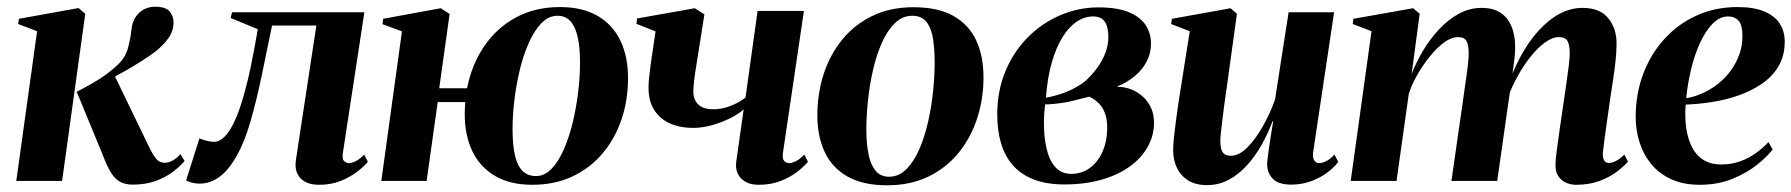

<svg xmlns="http://www.w3.org/2000/svg" viewBox="-20 -539 5337 572"><path d="M28.5 0 90.5 -446 34 -467.5 36.5 -483 214 -515 234 -498 165 0ZM375.5 11Q354.5 11 339 3.2Q323.5 -4.5 311.2 -23.8Q299 -43 286.5 -76.5L208.5 -265.5Q235.5 -279.5 256.8 -291.8Q278 -304 295.5 -316.8Q313 -329.5 328.5 -344Q353.5 -366 361.5 -396.8Q369.5 -427.5 371.5 -450Q373.5 -472 383.5 -487.5Q393.5 -503 408.8 -511Q424 -519 441.5 -519Q473.5 -519 485.2 -505Q497 -491 497 -472.5Q497 -446.5 481.5 -425Q466 -403.5 443 -385.5Q429.5 -375 406 -359.8Q382.5 -344.5 353.8 -328.2Q325 -312 295.5 -297.5Q266 -283 240.5 -273L320 -316.5L422 -105.5Q434.5 -79 444.8 -66.5Q455 -54 470.5 -54Q481 -54 493 -60Q505 -66 517.5 -80L530 -59.5Q517.5 -44.5 496.2 -28Q475 -11.5 444.8 -0.2Q414.5 11 375.5 11Z M1001.5 -83.5Q998.5 -65.5 1005.2 -59.2Q1012 -53 1018.5 -53Q1027.5 -53 1039.5 -58.8Q1051.5 -64.5 1065 -78.5L1076 -57Q1064 -42.5 1043.2 -26.8Q1022.5 -11 994.5 0.2Q966.5 11.5 930.5 11.5Q893 11.5 874.8 -8.5Q856.5 -28.5 861.5 -62L922.5 -463H790.5Q774 -381.5 758.5 -308.2Q743 -235 725.8 -175.8Q708.5 -116.5 686.5 -77Q661 -31.5 633.5 -11.8Q606 8 575.5 8Q562.5 8 551.2 5Q540 2 534.5 -1.5L574 -126.5Q579.5 -124.5 586.5 -122.2Q593.5 -120 601.5 -118.2Q609.5 -116.5 617 -116.5Q634 -116.5 648.5 -131.2Q663 -146 675 -170Q687 -194 696 -221.8Q705 -249.5 711.5 -274.5Q720 -306.5 726.8 -338.8Q733.5 -371 738.8 -400.5Q744 -430 748 -452L667 -485.5L671.5 -502.5H1065.5Z M1288.5 -276H1371.5Q1385 -345.5 1421.8 -400.2Q1458.5 -455 1516 -486.5Q1573.5 -518 1648.5 -518Q1714.5 -518 1759.8 -492Q1805 -466 1828 -418.5Q1851 -371 1851 -306Q1851 -240.5 1831.5 -183Q1812 -125.5 1775 -81.8Q1738 -38 1685.2 -13.2Q1632.5 11.5 1565.5 11.5Q1500 11.5 1455 -14.8Q1410 -41 1387.2 -88.5Q1364.5 -136 1364.5 -199.5Q1364.5 -208.5 1365 -217.5Q1365.5 -226.5 1366 -235H1284L1251 0H1116L1177.5 -445.5L1119.5 -467L1121.5 -483L1293 -514.5L1319.5 -497.5ZM1641 -492Q1614.5 -492 1593.2 -470.2Q1572 -448.5 1555.8 -412.2Q1539.5 -376 1528.8 -331.8Q1518 -287.5 1512.5 -241.5Q1507 -195.5 1507 -155.5Q1507 -105.5 1514.5 -74.5Q1522 -43.5 1537.5 -29Q1553 -14.5 1577 -14.5Q1602 -14.5 1622.8 -35.8Q1643.5 -57 1659.2 -92.8Q1675 -128.5 1685.8 -172.5Q1696.5 -216.5 1702.2 -263Q1708 -309.5 1708 -351.5Q1708 -398.5 1700.8 -429.8Q1693.5 -461 1678.8 -476.5Q1664 -492 1641 -492Z M2078.5 -496 2051 -322Q2050 -316 2048.5 -304.5Q2047 -293 2046.2 -281.5Q2045.5 -270 2045.5 -263.5Q2046 -242.5 2060 -228Q2074 -213.5 2106.5 -213.5Q2131.5 -213.5 2157.8 -224Q2184 -234.5 2201 -248.5L2237 -506.5H2375L2312.5 -83.5Q2310 -65.5 2316.5 -59.2Q2323 -53 2330 -53Q2339 -53 2351 -58.8Q2363 -64.5 2376 -78.5L2387 -57Q2375 -42.5 2354.5 -26.8Q2334 -11 2305.5 0.2Q2277 11.5 2240 11.5Q2216.5 11.5 2200.8 2.5Q2185 -6.5 2177.8 -22Q2170.5 -37.5 2173.5 -58L2195.5 -213Q2180 -199 2154.8 -186.5Q2129.5 -174 2100.8 -166Q2072 -158 2045.5 -158Q1983 -158 1947.5 -189.5Q1912 -221 1912 -277Q1912 -291 1914 -310.2Q1916 -329.5 1918.8 -349.5Q1921.5 -369.5 1924 -384.5L1933 -445.5L1876 -468L1878 -484L2050 -514.5Z M2701.5 -517.5Q2774 -517.5 2820 -491.8Q2866 -466 2888 -419.2Q2910 -372.5 2910 -308Q2910 -244.5 2891.2 -186.8Q2872.5 -129 2836 -84Q2799.5 -39 2746 -13Q2692.5 13 2622.5 13Q2551 13 2505 -13Q2459 -39 2437 -86Q2415 -133 2415 -194.5Q2415 -260.5 2434 -318.8Q2453 -377 2489.8 -421.8Q2526.5 -466.5 2579.8 -492Q2633 -517.5 2701.5 -517.5ZM2697.5 -492Q2668.5 -492 2646 -470Q2623.5 -448 2607.2 -411.5Q2591 -375 2580.8 -330.2Q2570.5 -285.5 2565.8 -239Q2561 -192.5 2561 -152Q2561 -113 2567 -81.5Q2573 -50 2587.8 -31.2Q2602.5 -12.5 2628.5 -12.5Q2657.5 -12.5 2680 -34.8Q2702.5 -57 2718.5 -93.8Q2734.5 -130.5 2744.8 -175.5Q2755 -220.5 2759.8 -266.8Q2764.5 -313 2764.5 -353Q2764.5 -391 2759.8 -422.5Q2755 -454 2740.8 -473Q2726.5 -492 2697.5 -492Z M3150.5 10.5Q3099 10.5 3061.2 -3.8Q3023.5 -18 2999 -45Q2974.5 -72 2962.8 -110.5Q2951 -149 2951 -197.5Q2951 -269 2975.8 -327.8Q3000.5 -386.5 3043.2 -429Q3086 -471.5 3140 -494.2Q3194 -517 3252.5 -517Q3310 -517 3344.5 -502Q3379 -487 3394 -462.8Q3409 -438.5 3409 -409.5Q3409 -379.5 3395.5 -354.5Q3382 -329.5 3359 -311Q3336 -292.5 3307 -280.5Q3337.5 -280.5 3362.8 -266.8Q3388 -253 3403 -229Q3418 -205 3418 -173.5Q3418 -135 3399.2 -101.5Q3380.5 -68 3345.5 -42.8Q3310.5 -17.5 3261 -3.5Q3211.5 10.5 3150.5 10.5ZM3171.5 -21Q3201.5 -21 3225.2 -37.5Q3249 -54 3263.2 -84Q3277.5 -114 3278.5 -154Q3279 -181 3272.5 -199.8Q3266 -218.5 3253.8 -231Q3241.5 -243.5 3225 -251Q3213.5 -248.5 3199.2 -244.5Q3185 -240.5 3169.5 -237Q3154 -233.5 3137.5 -231.5Q3127.5 -230.5 3116.8 -229.2Q3106 -228 3093.5 -228Q3092 -216 3091 -201.5Q3090 -187 3090 -171Q3090 -131 3097.8 -96.8Q3105.5 -62.5 3123.5 -41.8Q3141.5 -21 3171.5 -21ZM3096 -248Q3121.5 -252.5 3144.2 -260.5Q3167 -268.5 3185.2 -278.8Q3203.5 -289 3214.5 -298.5Q3235 -317.5 3250 -338.5Q3265 -359.5 3273.5 -382.5Q3282 -405.5 3282 -429Q3282 -458.5 3271.5 -474.2Q3261 -490 3236.5 -490Q3211 -490 3187.8 -474.5Q3164.5 -459 3145.5 -428.5Q3126.5 -398 3113.5 -353Q3100.5 -308 3096 -248Z M3575.5 12.5Q3541.5 12.5 3519.2 -1.8Q3497 -16 3486 -39.5Q3475 -63 3475 -91.5Q3475 -105.5 3477.2 -127.8Q3479.5 -150 3482.8 -175.2Q3486 -200.5 3489.5 -223.5Q3493 -246.5 3495.5 -262.5L3524.5 -446L3469 -467.5L3471.5 -483L3646 -514.5L3665 -498L3635 -281Q3632 -262 3628.8 -237.5Q3625.5 -213 3622.5 -188.8Q3619.5 -164.5 3617.5 -146Q3615.5 -127.5 3615.5 -120Q3615.5 -106 3618 -95.8Q3620.5 -85.5 3627.5 -80.2Q3634.5 -75 3647.5 -75Q3671 -75 3695.5 -99.2Q3720 -123.5 3741.8 -162Q3763.5 -200.5 3778.5 -242L3819 -502.5H3954.5L3892 -85Q3890 -69 3895.5 -61Q3901 -53 3909.5 -53Q3919.5 -53 3932 -59.5Q3944.5 -66 3955.5 -78.5L3967 -56.5Q3952.5 -38 3930.8 -22.5Q3909 -7 3882.5 2Q3856 11 3827 11Q3788.5 11 3771.8 -6.5Q3755 -24 3755 -50.5Q3755 -56 3756.8 -70.2Q3758.5 -84.5 3761.2 -103.2Q3764 -122 3767.2 -141.8Q3770.5 -161.5 3773 -177.5H3771Q3757.5 -141 3738.2 -107Q3719 -73 3694.5 -46Q3670 -19 3640.2 -3.2Q3610.5 12.5 3575.5 12.5Z M4209.5 -498 4185.5 -318.5Q4199 -353.5 4219.5 -388Q4240 -422.5 4267 -451.5Q4294 -480.5 4326 -498Q4358 -515.5 4394 -515.5Q4433 -515.5 4456 -497Q4479 -478.5 4488 -445.8Q4497 -413 4492.5 -371Q4491.5 -363 4490 -349.5Q4488.5 -336 4486 -320.2Q4483.5 -304.5 4480.5 -290.5L4466.5 -266.5Q4484.5 -323 4509 -368.8Q4533.5 -414.5 4563.5 -447.5Q4593.5 -480.5 4626.5 -498Q4659.5 -515.5 4694.5 -515.5Q4746.5 -515.5 4771.2 -484.8Q4796 -454 4796 -410.5Q4796 -385 4793 -357.5Q4790 -330 4785.5 -300.8Q4781 -271.5 4776.5 -241Q4772.5 -213.5 4768.2 -182.8Q4764 -152 4760.2 -125.2Q4756.5 -98.5 4755 -82.5Q4755 -65.5 4760 -59.5Q4765 -53.5 4773 -53.5Q4782 -53.5 4793.8 -59.2Q4805.5 -65 4819 -78.5L4830 -57.5Q4817.5 -43 4796.2 -27Q4775 -11 4745 0.2Q4715 11.5 4675 11.5Q4661 11.5 4646.8 5.8Q4632.5 0 4623.2 -13Q4614 -26 4614 -48Q4614 -60.5 4617.8 -90Q4621.5 -119.5 4626.8 -155.5Q4632 -191.5 4636.5 -222Q4641.5 -256 4646 -287Q4650.5 -318 4653.5 -342.2Q4656.5 -366.5 4656.5 -379.5Q4656.5 -404 4650.2 -416.2Q4644 -428.5 4623.5 -428.5Q4605 -428.5 4582.5 -412.2Q4560 -396 4537.5 -367.2Q4515 -338.5 4495.5 -301.2Q4476 -264 4463 -221.5L4485 -308.5Q4482.5 -291.5 4480.8 -280Q4479 -268.5 4477.2 -257Q4475.5 -245.5 4473 -228.5L4440.5 0H4304L4336 -222Q4340.5 -256 4345.2 -287.2Q4350 -318.5 4352.8 -342.8Q4355.5 -367 4355.5 -379.5Q4355.5 -404 4349.2 -416.2Q4343 -428.5 4323 -428.5Q4305 -428.5 4284 -413.8Q4263 -399 4242.5 -374.2Q4222 -349.5 4204.5 -319.8Q4187 -290 4177 -259.5L4140.5 0H4004L4066 -446L4010 -467.5L4012 -483L4190 -514.5Z M5261 -94Q5246.5 -74 5216 -49.2Q5185.5 -24.5 5142 -6.5Q5098.5 11.5 5043.5 11.5Q4995 11.5 4959 -5Q4923 -21.5 4899.5 -50Q4876 -78.5 4864.5 -114.8Q4853 -151 4853 -190.5Q4853 -259.5 4875.5 -319Q4898 -378.5 4938.8 -423.2Q4979.5 -468 5035 -493Q5090.5 -518 5156 -518Q5205.5 -518 5236.5 -504.8Q5267.5 -491.5 5282.2 -468.5Q5297 -445.5 5297 -415Q5297 -372.5 5278.2 -341.2Q5259.5 -310 5228 -288.8Q5196.5 -267.5 5158 -254.2Q5119.5 -241 5078.8 -234.8Q5038 -228.5 5002 -227.5Q4999 -192.5 5003.2 -160.2Q5007.5 -128 5019.5 -103Q5031.5 -78 5053.5 -63.5Q5075.5 -49 5108 -49Q5138 -49 5163.8 -58.2Q5189.5 -67.5 5210.8 -82.8Q5232 -98 5248.5 -115.5ZM5128.5 -490Q5103 -490 5081.8 -468Q5060.5 -446 5044.2 -410.2Q5028 -374.5 5017.8 -331.5Q5007.5 -288.5 5003.5 -246.5Q5028.5 -250.5 5052.8 -261.5Q5077 -272.5 5098.2 -289.2Q5119.5 -306 5135.8 -328Q5152 -350 5161.5 -376Q5171 -402 5171 -431.5Q5171 -464 5159.8 -477Q5148.5 -490 5128.5 -490Z"/></svg>

Font: Merriweather 144pt
Style: Bold Italic
Weight: 700
Italic angle: -7.8°
Version: Version 2.101